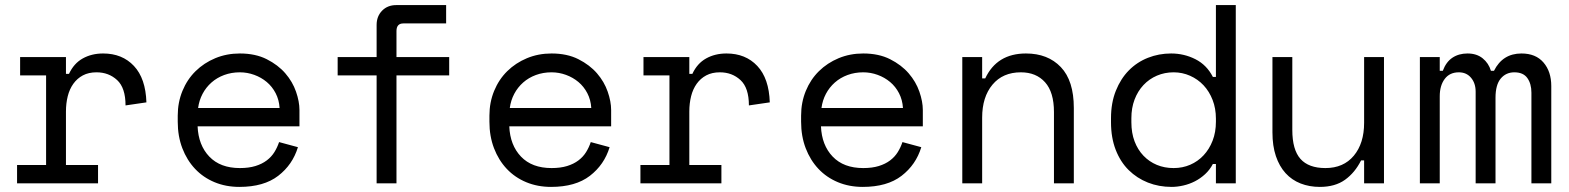

<svg xmlns="http://www.w3.org/2000/svg" viewBox="-20 -720 6160 754"><path d="M59 -496H239V-430H251Q270 -471 305 -490.5Q340 -510 385 -510Q460 -510 506 -461Q552 -412 555 -318L473 -306Q473 -375 440 -405.5Q407 -436 359 -436Q328 -436 305.5 -424Q283 -412 268 -391Q253 -370 246 -342Q239 -314 239 -282V-72H365V0H47V-72H161V-424H59Z M756 -224Q759 -150 802 -105Q845 -60 922 -60Q957 -60 983 -68Q1009 -76 1027.5 -90Q1046 -104 1057.5 -122.5Q1069 -141 1076 -162L1150 -142Q1129 -73 1072.5 -29.5Q1016 14 920 14Q867 14 822.5 -4.5Q778 -23 746 -57Q714 -91 696 -138Q678 -185 678 -242V-266Q678 -318 696.5 -363Q715 -408 748 -440.5Q781 -473 825.5 -491.5Q870 -510 922 -510Q983 -510 1027.5 -487.5Q1072 -465 1100.5 -432Q1129 -399 1142.5 -360Q1156 -321 1156 -288V-224ZM922 -436Q889 -436 860.5 -425.5Q832 -415 810.5 -396Q789 -377 775.5 -351.5Q762 -326 758 -296H1078Q1076 -328 1062.5 -354Q1049 -380 1027.5 -398Q1006 -416 978.5 -426Q951 -436 922 -436Z M1306 -496H1459V-622Q1459 -656 1480.5 -678Q1502 -700 1536 -700H1732V-628H1564Q1537 -628 1537 -598V-496H1744V-424H1537V0H1459V-424H1306Z M1980 -224Q1983 -150 2026 -105Q2069 -60 2146 -60Q2181 -60 2207 -68Q2233 -76 2251.5 -90Q2270 -104 2281.5 -122.5Q2293 -141 2300 -162L2374 -142Q2353 -73 2296.5 -29.5Q2240 14 2144 14Q2091 14 2046.5 -4.5Q2002 -23 1970 -57Q1938 -91 1920 -138Q1902 -185 1902 -242V-266Q1902 -318 1920.5 -363Q1939 -408 1972 -440.5Q2005 -473 2049.5 -491.5Q2094 -510 2146 -510Q2207 -510 2251.5 -487.5Q2296 -465 2324.5 -432Q2353 -399 2366.5 -360Q2380 -321 2380 -288V-224ZM2146 -436Q2113 -436 2084.5 -425.5Q2056 -415 2034.5 -396Q2013 -377 1999.5 -351.5Q1986 -326 1982 -296H2302Q2300 -328 2286.5 -354Q2273 -380 2251.5 -398Q2230 -416 2202.5 -426Q2175 -436 2146 -436Z M2507 -496H2687V-430H2699Q2718 -471 2753 -490.5Q2788 -510 2833 -510Q2908 -510 2954 -461Q3000 -412 3003 -318L2921 -306Q2921 -375 2888 -405.5Q2855 -436 2807 -436Q2776 -436 2753.5 -424Q2731 -412 2716 -391Q2701 -370 2694 -342Q2687 -314 2687 -282V-72H2813V0H2495V-72H2609V-424H2507Z M3204 -224Q3207 -150 3250 -105Q3293 -60 3370 -60Q3405 -60 3431 -68Q3457 -76 3475.5 -90Q3494 -104 3505.5 -122.5Q3517 -141 3524 -162L3598 -142Q3577 -73 3520.5 -29.5Q3464 14 3368 14Q3315 14 3270.5 -4.5Q3226 -23 3194 -57Q3162 -91 3144 -138Q3126 -185 3126 -242V-266Q3126 -318 3144.5 -363Q3163 -408 3196 -440.5Q3229 -473 3273.5 -491.5Q3318 -510 3370 -510Q3431 -510 3475.5 -487.5Q3520 -465 3548.5 -432Q3577 -399 3590.5 -360Q3604 -321 3604 -288V-224ZM3370 -436Q3337 -436 3308.5 -425.5Q3280 -415 3258.5 -396Q3237 -377 3223.5 -351.5Q3210 -326 3206 -296H3526Q3524 -328 3510.5 -354Q3497 -380 3475.5 -398Q3454 -416 3426.5 -426Q3399 -436 3370 -436Z M3837 0H3759V-496H3837V-412H3849Q3895 -510 4009 -510Q4095 -510 4146 -456.5Q4197 -403 4197 -296V0H4119V-280Q4119 -358 4084 -397Q4049 -436 3989 -436Q3918 -436 3877.5 -387.5Q3837 -339 3837 -258Z M4755 -76H4743Q4731 -53 4712.5 -36Q4694 -19 4672.5 -8Q4651 3 4627 8.5Q4603 14 4581 14Q4531 14 4488 -3Q4445 -20 4412.5 -52Q4380 -84 4361.5 -131.5Q4343 -179 4343 -240V-256Q4343 -316 4362 -363.5Q4381 -411 4413 -443.5Q4445 -476 4488 -493Q4531 -510 4579 -510Q4630 -510 4674.5 -487.5Q4719 -465 4743 -418H4755V-700H4833V0H4755ZM4589 -60Q4624 -60 4654 -73Q4684 -86 4706.5 -110Q4729 -134 4742 -167.5Q4755 -201 4755 -242V-254Q4755 -294 4742 -327.5Q4729 -361 4706.5 -385Q4684 -409 4653.5 -422.5Q4623 -436 4589 -436Q4554 -436 4523.5 -423Q4493 -410 4470.5 -386Q4448 -362 4435.5 -329Q4423 -296 4423 -256V-240Q4423 -198 4435.5 -165Q4448 -132 4470.5 -108.5Q4493 -85 4523 -72.5Q4553 -60 4589 -60Z M5337 -496H5415V0H5337V-90H5325Q5301 -42 5262 -14Q5223 14 5163 14Q5122 14 5087.5 0.5Q5053 -13 5028.5 -40Q5004 -67 4990.5 -107Q4977 -147 4977 -200V-496H5055V-210Q5055 -132 5087 -96Q5119 -60 5185 -60Q5256 -60 5296.5 -108.5Q5337 -157 5337 -238Z M6072 0H5994V-356Q5994 -391 5978 -413.5Q5962 -436 5927 -436Q5894 -436 5873.5 -411.5Q5853 -387 5853 -336V0H5775V-360Q5775 -393 5757 -414.5Q5739 -436 5709 -436Q5673 -436 5653.5 -410Q5634 -384 5634 -342V0H5556V-496H5634V-442H5646Q5659 -477 5684 -493.5Q5709 -510 5743 -510Q5779 -510 5802.5 -491Q5826 -472 5835 -442H5847Q5881 -510 5955 -510Q6011 -510 6041.5 -474.5Q6072 -439 6072 -382Z"/></svg>

Font: Space Mono
Style: Regular
Weight: 400
Monospace: yes
Designer: Colophon Foundry / Benjamin Critton
Foundry: Colophon Foundry
Version: Version 1.000;PS 1.003;hotconv 1.0.81;makeotf.lib2.5.63406